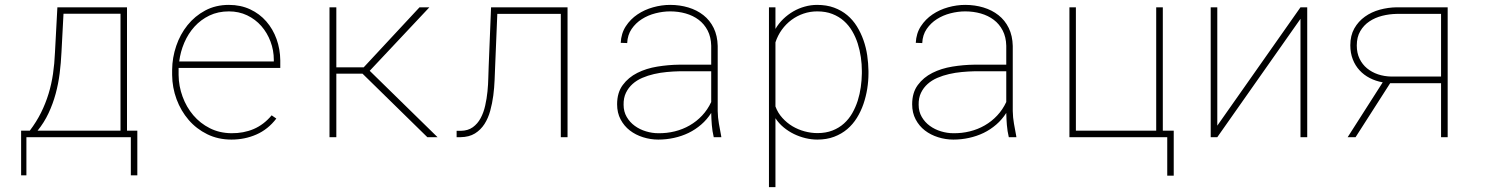

<svg xmlns="http://www.w3.org/2000/svg" viewBox="-20 -558 6041 781"><path d="M101.1 -26.4Q128.4 -62.5 147 -99.9Q165.5 -137.2 177.5 -176.5Q189.5 -215.8 195.6 -257.6Q201.7 -299.3 203.6 -344.7L213.4 -528.3H496.6V-26.4H538.6V155.3H512.2V0H87.4V155.3H65.9V-26.4ZM230 -344.7Q228 -302.2 222.7 -259.5Q217.3 -216.8 206.3 -176.3Q195.3 -135.7 177.5 -97.7Q159.7 -59.6 132.8 -26.4H470.2V-502H238.3Z M921.4 9.8Q867.2 9.8 823 -12Q778.8 -33.7 747.3 -70.3Q715.8 -106.9 698.2 -154.3Q680.7 -201.7 680.2 -252.9V-274.4Q680.7 -323.7 696.8 -371.1Q712.9 -418.5 742.7 -455.6Q772.5 -492.7 814.9 -515.4Q857.4 -538.1 911.1 -538.1Q959 -538.1 997.6 -520Q1036.1 -502 1063.2 -470.9Q1090.3 -439.9 1105 -398.9Q1119.6 -357.9 1120.1 -312.5V-281.7H706.5V-274.4V-252.9Q707 -207.5 722.7 -164.8Q738.3 -122.1 766.4 -89.1Q794.4 -56.2 833.7 -36.4Q873 -16.6 921.4 -16.1Q970.7 -15.6 1012 -33.2Q1053.2 -50.8 1085 -88.9L1104 -75.7Q1070.3 -31.7 1023.2 -11Q976.1 9.8 921.4 9.8ZM911.1 -511.7Q867.2 -511.7 832 -494.9Q796.9 -478 771.2 -449.7Q745.6 -421.4 729.7 -384.5Q713.9 -347.7 709 -308.1H1093.8V-314.5Q1093.8 -353.5 1080.3 -389.2Q1066.9 -424.8 1043 -452.1Q1019 -479.5 985.4 -495.6Q951.7 -511.7 911.1 -511.7Z M1454.6 -258.3H1348.1V0H1320.3V-528.3H1348.1V-284.2H1459.5L1686.5 -528.3H1726.6L1483.9 -270L1759.8 0H1718.3Z M2288.6 -528.3V0H2261.2V-501.5H2002.9L1994.1 -288.1Q1993.2 -263.2 1991.9 -232.4Q1990.7 -201.7 1986.6 -169.7Q1982.4 -137.7 1974.1 -107.4Q1965.8 -77.1 1950.7 -53.5Q1935.5 -29.8 1911.9 -15.1Q1888.2 -0.5 1853.5 0H1837.4V-25.9H1855Q1883.8 -26.4 1903.3 -40.5Q1922.9 -54.7 1935.1 -77.4Q1947.3 -100.1 1953.6 -128.4Q1960 -156.7 1962.9 -185.8Q1965.8 -214.8 1966.3 -241.7Q1966.8 -268.6 1967.8 -288.1L1977.5 -528.3Z M2883.3 0Q2877.4 -24.9 2875.5 -49.3Q2873.5 -73.7 2873 -98.6Q2856 -71.8 2832.3 -51.3Q2808.6 -30.8 2780.8 -17.3Q2752.9 -3.9 2721.7 2.9Q2690.4 9.8 2657.7 9.8Q2626 9.8 2595.7 0.2Q2565.4 -9.3 2542 -27.3Q2518.6 -45.4 2504.4 -72.3Q2490.2 -99.1 2490.2 -133.8Q2490.2 -181.2 2513.2 -212.2Q2536.1 -243.2 2572.5 -261.5Q2608.9 -279.8 2653.8 -287.1Q2698.7 -294.4 2742.7 -294.9H2873V-372.1Q2872.1 -407.7 2858.4 -434.1Q2844.7 -460.4 2822 -477.5Q2799.3 -494.6 2769.3 -503.2Q2739.3 -511.7 2706.1 -511.7Q2676.8 -511.7 2646.2 -503.9Q2615.7 -496.1 2590.8 -480.2Q2565.9 -464.4 2549.3 -440.2Q2532.7 -416 2531.2 -382.8L2504.9 -383.8Q2506.8 -422.4 2525.6 -451.2Q2544.4 -480 2573 -499.3Q2601.6 -518.6 2636.5 -528.3Q2671.4 -538.1 2706.1 -538.1Q2745.1 -538.1 2780 -527.6Q2814.9 -517.1 2841.3 -496.3Q2867.7 -475.6 2883.1 -444.1Q2898.4 -412.6 2899.4 -371.1V-106.4Q2899.9 -79.6 2904.3 -55.2Q2908.7 -30.8 2913.6 -4.4L2914.1 0ZM2657.7 -16.1Q2692.4 -15.6 2724.9 -23.7Q2757.3 -31.7 2785.4 -47.9Q2813.5 -64 2835.9 -87.9Q2858.4 -111.8 2873 -143.1V-268.1H2744.1Q2719.2 -267.6 2692.6 -265.1Q2666 -262.7 2640.6 -256.8Q2615.2 -251 2592.5 -241.2Q2569.8 -231.4 2553 -216.3Q2536.1 -201.2 2526.1 -180.4Q2516.1 -159.7 2516.6 -131.8Q2516.6 -104 2529.3 -82.3Q2542 -60.5 2562.3 -45.9Q2582.5 -31.2 2607.7 -23.7Q2632.8 -16.1 2657.7 -16.1Z M3512.7 -259.3Q3512.7 -228.5 3507.6 -196.5Q3502.4 -164.6 3492.2 -134.8Q3481.9 -105 3465.6 -78.6Q3449.2 -52.2 3426.3 -32.7Q3403.3 -13.2 3373 -1.7Q3342.8 9.8 3304.7 9.8Q3280.8 9.8 3256.3 3.9Q3231.9 -2 3209.5 -12.9Q3187 -23.9 3167.5 -40Q3147.9 -56.2 3134.3 -77.1V203.1H3107.9V-528.3H3134.3V-440.4Q3147.5 -462.9 3166.3 -481Q3185.1 -499 3207 -511.7Q3229 -524.4 3253.7 -531.2Q3278.3 -538.1 3303.7 -538.1Q3342.3 -538.1 3372.8 -526.9Q3403.3 -515.6 3426.3 -496.3Q3449.2 -477.1 3465.6 -450.7Q3481.9 -424.3 3492.4 -394.5Q3502.9 -364.7 3507.6 -332.8Q3512.2 -300.8 3512.7 -269.5ZM3485.8 -269.5Q3485.8 -296.9 3481.7 -325.4Q3477.5 -354 3469 -380.9Q3460.4 -407.7 3446.5 -431.4Q3432.6 -455.1 3412.6 -472.9Q3392.6 -490.7 3365.7 -501.2Q3338.9 -511.7 3304.2 -511.7Q3275.4 -511.7 3248.8 -502.7Q3222.2 -493.7 3199.7 -477.1Q3177.2 -460.4 3160.4 -437.3Q3143.6 -414.1 3134.3 -385.7V-125Q3144 -98.6 3162.4 -78.4Q3180.7 -58.1 3203.6 -44.4Q3226.6 -30.8 3252.9 -23.7Q3279.3 -16.6 3305.2 -16.6Q3339.4 -16.6 3366.2 -27.1Q3393.1 -37.6 3413.1 -55.7Q3433.1 -73.7 3446.8 -97.7Q3460.4 -121.6 3469 -148.4Q3477.5 -175.3 3481.4 -203.6Q3485.4 -231.9 3485.8 -259.3Z M4083.5 0Q4077.6 -24.9 4075.7 -49.3Q4073.7 -73.7 4073.2 -98.6Q4056.2 -71.8 4032.5 -51.3Q4008.8 -30.8 3981 -17.3Q3953.1 -3.9 3921.9 2.9Q3890.6 9.8 3857.9 9.8Q3826.2 9.8 3795.9 0.2Q3765.6 -9.3 3742.2 -27.3Q3718.8 -45.4 3704.6 -72.3Q3690.4 -99.1 3690.4 -133.8Q3690.4 -181.2 3713.4 -212.2Q3736.3 -243.2 3772.7 -261.5Q3809.1 -279.8 3854 -287.1Q3898.9 -294.4 3942.9 -294.9H4073.2V-372.1Q4072.3 -407.7 4058.6 -434.1Q4044.9 -460.4 4022.2 -477.5Q3999.5 -494.6 3969.5 -503.2Q3939.5 -511.7 3906.2 -511.7Q3877 -511.7 3846.4 -503.9Q3815.9 -496.1 3791 -480.2Q3766.1 -464.4 3749.5 -440.2Q3732.9 -416 3731.4 -382.8L3705.1 -383.8Q3707 -422.4 3725.8 -451.2Q3744.6 -480 3773.2 -499.3Q3801.8 -518.6 3836.7 -528.3Q3871.6 -538.1 3906.2 -538.1Q3945.3 -538.1 3980.2 -527.6Q4015.1 -517.1 4041.5 -496.3Q4067.9 -475.6 4083.3 -444.1Q4098.6 -412.6 4099.6 -371.1V-106.4Q4100.1 -79.6 4104.5 -55.2Q4108.9 -30.8 4113.8 -4.4L4114.3 0ZM3857.9 -16.1Q3892.6 -15.6 3925 -23.7Q3957.5 -31.7 3985.6 -47.9Q4013.7 -64 4036.1 -87.9Q4058.6 -111.8 4073.2 -143.1V-268.1H3944.3Q3919.4 -267.6 3892.8 -265.1Q3866.2 -262.7 3840.8 -256.8Q3815.4 -251 3792.7 -241.2Q3770 -231.4 3753.2 -216.3Q3736.3 -201.2 3726.3 -180.4Q3716.3 -159.7 3716.8 -131.8Q3716.8 -104 3729.5 -82.3Q3742.2 -60.5 3762.5 -45.9Q3782.7 -31.2 3807.9 -23.7Q3833 -16.1 3857.9 -16.1Z M4330.1 -528.3H4356.4V-26.4H4683.1V-528.3H4710V-26.4H4754.4V156.7H4728V0H4330.1Z M5270 -528.3H5297.4V0H5270V-481.4L4931.6 0H4904.8V-528.3H4931.6V-46.9Z M5868.7 -528.3V0H5841.8V-219.7H5639.6H5634.8L5494.1 0H5461.9L5604.5 -223.1Q5576.2 -228 5552 -240.5Q5527.8 -252.9 5510.3 -272Q5492.7 -291 5482.7 -316.7Q5472.7 -342.3 5472.7 -374Q5472.7 -413.6 5489 -442.4Q5505.4 -471.2 5532 -490.2Q5558.6 -509.3 5592.5 -518.6Q5626.5 -527.8 5661.6 -528.3ZM5499 -373Q5499 -342.3 5510.3 -319.1Q5521.5 -295.9 5540.8 -280Q5560.1 -264.2 5585.4 -255.6Q5610.8 -247.1 5639.6 -246.6H5841.8V-501.5H5661.6Q5631.3 -501 5602.3 -493.7Q5573.2 -486.3 5550.3 -470.9Q5527.3 -455.6 5513.2 -431.4Q5499 -407.2 5499 -373Z"/></svg>

Font: Roboto Mono Thin
Style: Regular
Weight: 250
Designer: Google
Version: Version 2.000985; 2015; ttfautohint (v1.3)